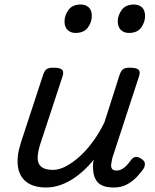

<svg xmlns="http://www.w3.org/2000/svg" viewBox="-20 -815 687 851"><path d="M184 16Q130 16 98 -8Q66 -32 59.5 -76.5Q53 -121 72 -181L171 -483Q178 -503 187.5 -509Q197 -515 216 -515Q247 -515 255.5 -505.5Q264 -496 257 -476L158 -175Q146 -137 147 -112Q148 -87 164.5 -74.5Q181 -62 215 -62Q242 -62 271.5 -77.5Q301 -93 332 -120.5Q363 -148 391.5 -187Q420 -226 443 -273L510 -483Q517 -503 526.5 -509Q536 -515 555 -515Q586 -515 594.5 -505.5Q603 -496 596 -476L478 -115Q475 -102 473 -89Q471 -76 476 -67.5Q481 -59 496 -59Q509 -59 521.5 -66Q534 -73 544 -84.5Q554 -96 562 -107Q568 -116 579 -119Q590 -122 605 -112Q621 -102 622 -91.5Q623 -81 618 -70Q607 -53 588 -32.5Q569 -12 543.5 2Q518 16 485 16Q452 16 433 7Q414 -2 405 -18Q396 -34 393.5 -54Q391 -74 393 -96L396 -108Q372 -78 346 -55Q320 -32 293 -16Q266 0 238.5 8Q211 16 184 16ZM314 -669Q294 -669 280 -682Q266 -695 266 -720Q266 -747 283.5 -771Q301 -795 338 -795Q359 -795 373 -782.5Q387 -770 387 -744Q387 -717 369.5 -693Q352 -669 314 -669ZM551 -669Q530 -669 516 -682Q502 -695 502 -720Q502 -747 519.5 -771Q537 -795 574 -795Q595 -795 609 -782.5Q623 -770 623 -744Q623 -717 606 -693Q589 -669 551 -669Z"/></svg>

Font: Playwrite HR
Style: Regular
Weight: 400
Designer: Veronika Burian, José Scaglione
Foundry: TypeTogether
Version: Version 1.002